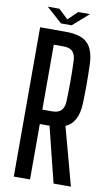

<svg xmlns="http://www.w3.org/2000/svg" viewBox="-100 -963 580 1013"><g transform="rotate(10 190.5 -457.0)"><path d="M50 0V-800H189Q268 -800 303.5 -766Q339 -732 342 -654Q344 -593 344 -543.5Q344 -494 342 -442Q338 -339 272 -311L356 0H263L189 -297H137V0ZM137 -374H189Q222 -374 237.5 -390Q253 -406 255 -438Q259 -548 255 -658Q253 -691 237.5 -706.5Q222 -722 189 -722H137ZM71 -914H133L184 -866L234 -914H297L212 -839H155Z"/></g></svg>

Font: Big Shoulders Display SemiBold
Style: Regular
Weight: 600
Designer: Patric King
Foundry: XO Type Co
Version: Version 1.000; ttfautohint (v1.8.2)